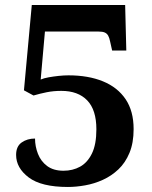

<svg xmlns="http://www.w3.org/2000/svg" viewBox="-20 -734 606 764"><path d="M250.2 10Q144.6 10 94.3 -27.9Q44.1 -65.8 44.1 -117.6Q44.1 -151.6 66.2 -167.1Q88.4 -182.7 119.4 -182.7Q119.4 -151.7 131 -121.9Q142.6 -92.1 167.7 -73.3Q192.9 -54.6 232.6 -54.6Q269.4 -54.6 298.8 -70.8Q328.1 -87 345.8 -123.2Q363.5 -159.3 363.5 -219.7Q363.5 -296.9 326.9 -334.7Q290.4 -372.4 224.2 -372.4Q192.8 -372.4 166.1 -367Q139.4 -361.6 113.4 -354L75.3 -374.6L106.5 -714H478L482.6 -532.9H426.2L418.3 -568.3Q415.3 -583.5 410.5 -592.1Q405.7 -600.7 396.9 -604.6Q388.2 -608.5 371.4 -608.5H158.8L141.9 -417.5Q154.6 -423 173.7 -426.4Q192.7 -429.8 213.7 -432Q234.6 -434.2 252.4 -434.2Q331.4 -434.2 389.6 -410.4Q447.8 -386.6 479.8 -339.3Q511.7 -291.9 511.7 -220.2Q511.7 -165.2 495.2 -125.7Q478.8 -86.1 451.1 -60Q423.5 -33.9 389.3 -18.4Q355.1 -2.9 319 3.5Q282.9 10 250.2 10Z"/></svg>

Font: Noto Serif Gurmukhi
Style: Regular
Weight: 400
Designer: Vaibhav Singh and the Monotype Design Team
Foundry: Monotype Imaging Inc.
Version: Version 2.003